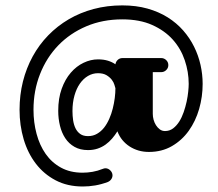

<svg xmlns="http://www.w3.org/2000/svg" viewBox="-20 -699 802 705"><path d="M403.8 -375Q402.8 -378.4 400.1 -387.7Q397.5 -397 390.4 -406.2Q383.3 -415.5 371.1 -422.9Q358.9 -430.2 339.8 -430.2Q320.3 -430.2 303.2 -420.2Q286.1 -410.2 273.4 -392.1Q260.7 -374 253.4 -348.1Q246.1 -322.3 246.1 -291Q246.1 -273.9 248.5 -257.3Q251 -240.7 257.3 -227.8Q263.7 -214.8 274.7 -207Q285.6 -199.2 303.2 -199.2Q321.8 -199.2 336.4 -207.8Q351.1 -216.3 362.1 -230.2Q373 -244.1 381.1 -262.5Q389.2 -280.8 394 -300.3Q398.9 -319.8 401.4 -339.1Q403.8 -358.4 403.8 -375ZM724.1 -391.1Q724.1 -343.8 711.2 -298.8Q698.2 -253.9 673.1 -218.8Q647.9 -183.6 611.1 -162.4Q574.2 -141.1 526.9 -141.1Q506.8 -141.1 489 -146.2Q471.2 -151.4 456.1 -161.1Q440.9 -170.9 429.4 -184.8Q418 -198.7 411.1 -216.8Q402.3 -202.6 391.6 -190.2Q380.9 -177.7 367.7 -168.2Q354.5 -158.7 338.4 -153.3Q322.3 -147.9 303.2 -147.9Q274.4 -147.9 253.7 -159.7Q232.9 -171.4 219.7 -191.4Q206.5 -211.4 200.2 -237.3Q193.8 -263.2 193.8 -292Q193.8 -337.9 206.5 -373Q219.2 -408.2 240 -432.1Q260.7 -456.1 286.9 -468.5Q313 -481 339.8 -481Q360.4 -481 376.2 -476.1Q392.1 -471.2 403.8 -462.9Q405.3 -472.7 412.4 -479.2Q419.4 -485.8 430.2 -485.8H571.8Q582.5 -485.8 590.3 -478.3Q598.1 -470.7 598.1 -460Q598.1 -449.2 590.3 -441.7Q582.5 -434.1 571.8 -434.1H541V-280.8Q541 -270.5 543.9 -259.5Q546.9 -248.5 552.7 -239.3Q558.6 -230 566.9 -223.9Q575.2 -217.8 585.9 -217.8Q602.5 -217.8 615.5 -227.5Q628.4 -237.3 638.2 -252.7Q647.9 -268.1 654.5 -287.4Q661.1 -306.6 665.3 -325.9Q669.4 -345.2 671.1 -362.3Q672.9 -379.4 672.9 -391.1Q672.9 -435.1 658.4 -477.8Q644 -520.5 614.3 -553.7Q584.5 -586.9 538.6 -607.4Q492.7 -627.9 429.2 -627.9Q356.9 -627.9 297.1 -602.5Q237.3 -577.1 194.1 -532.5Q150.9 -487.8 127 -427Q103 -366.2 103 -295.9Q103 -249.5 114.3 -207.5Q125.5 -165.5 147.7 -133.8Q169.9 -102.1 203.9 -83.5Q237.8 -64.9 283.2 -64.9Q301.3 -64.9 319.8 -68.1Q338.4 -71.3 357.9 -79.1Q360.4 -80.1 362.5 -80.6Q364.7 -81.1 367.2 -81.1Q377.4 -81.1 385.3 -73Q393.1 -64.9 393.1 -55.2Q393.1 -47.4 388.4 -40.8Q383.8 -34.2 376 -30.8Q352.5 -22 329.6 -18.1Q306.6 -14.2 284.2 -14.2Q227.5 -14.2 184.3 -36.9Q141.1 -59.6 111.6 -98.1Q82 -136.7 66.9 -187.7Q51.8 -238.8 51.8 -295.9Q51.8 -350.1 64.2 -399.7Q76.7 -449.2 100.1 -491.9Q123.5 -534.7 157 -569.1Q190.4 -603.5 232.4 -628.2Q274.4 -652.8 324 -666Q373.5 -679.2 429.2 -679.2Q480 -679.2 521.5 -667.5Q563 -655.8 595.7 -635.3Q628.4 -614.7 652.6 -587.2Q676.8 -559.6 692.6 -527.6Q708.5 -495.6 716.3 -460.7Q724.1 -425.8 724.1 -391.1Z"/></svg>

Font: Ribeye
Style: Regular
Weight: 400
Designer: Astigmatic (AOETI)
Foundry: Astigmatic (AOETI)
Version: Version 1.000